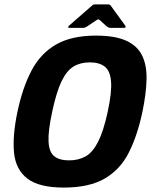

<svg xmlns="http://www.w3.org/2000/svg" viewBox="-20 -839 683 868"><path d="M59 -334Q82 -443 122.5 -520Q163 -597 233 -637.5Q303 -678 414 -678Q500 -678 550.5 -655Q601 -632 622.5 -588Q644 -544 642.5 -480Q641 -416 624 -334Q601 -225 562 -148.5Q523 -72 453 -31.5Q383 9 268 9Q157 9 104 -31.5Q51 -72 43.5 -148.5Q36 -225 59 -334ZM216 -334Q197 -246 199.5 -198.5Q202 -151 225.5 -132.5Q249 -114 292 -114Q335 -114 367 -132Q399 -150 423.5 -198Q448 -246 467 -334Q486 -423 482 -471Q478 -519 453.5 -538Q429 -557 386 -557Q343 -557 312 -538Q281 -519 258 -471Q235 -423 216 -334ZM293 -713Q289 -713 288.5 -716Q288 -719 291 -722L394 -812Q401 -819 406 -819H470Q477 -819 481 -813L547 -722Q549 -719 547.5 -716Q546 -713 541 -713H482Q474 -713 470 -715Q466 -717 461 -721L430 -749Q425 -754 418 -749L373 -719Q368 -716 364.5 -714.5Q361 -713 355 -713Z"/></svg>

Font: Glory ExtraBold
Style: Italic
Weight: 800
Italic angle: -12°
Version: Version 1.011